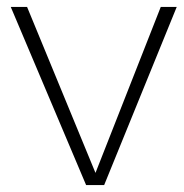

<svg xmlns="http://www.w3.org/2000/svg" viewBox="-20 -533 529 553"><path d="M489 -513 280 0H228L11 -513H58L255 -35L443 -513Z"/></svg>

Font: Nacelle UltraLight
Style: Regular
Weight: 200
Designer: Sora Sagano
Foundry: Sora Sagano
Version: Version 1.000;FEAKit 1.0